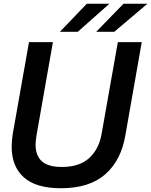

<svg xmlns="http://www.w3.org/2000/svg" viewBox="-20 -987 803 1020"><path d="M42 -207Q42 -241 48 -277L134 -763H261L174 -268Q169 -238 169 -218Q169 -161 202 -130.5Q235 -100 309 -100Q402 -100 454 -147.5Q506 -195 520 -277L606 -763H733L646 -268Q623 -134 538.5 -60.5Q454 13 304 13Q171 13 106.5 -45Q42 -103 42 -207ZM393 -818H298L441 -967H561ZM587 -818H491L636 -967H763Z"/></svg>

Font: Open Sauce Sans SemiBold Italic
Style: Regular
Weight: 600
Italic angle: -10°
Designer: Alfredo Marco Pradil
Foundry: Creative Sauce Fz LLC
Version: Version 1.477